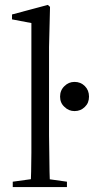

<svg xmlns="http://www.w3.org/2000/svg" viewBox="-20 -763 383 783"><path d="M32 0H253V-22L153 -36H133L32 -22ZM105 0H184Q183 -27 182 -64Q181 -101 181 -140Q180 -179 180 -211V-571L184 -735L175 -743L29 -704V-684L108 -669V-211Q108 -179 108 -140Q107 -101 107 -64Q106 -27 105 0ZM284 -310Q309 -310 326 -327Q343 -343 343 -369Q343 -395 326 -412Q309 -429 284 -429Q260 -429 243 -412Q225 -395 225 -369Q225 -343 243 -327Q260 -310 284 -310Z"/></svg>

Font: Source Serif 4 48pt
Style: Regular
Weight: 400
Designer: Frank Grie√ühammer
Foundry: Adobe Systems Incorporated
Version: Version 4.004;hotconv 1.0.116;makeotfexe 2.5.65601